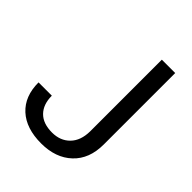

<svg xmlns="http://www.w3.org/2000/svg" viewBox="-202 -829 957 957"><g transform="rotate(45 276.0 -350.5)"><path d="M380.4 -710.9V-206.1C380 -162.1 367.9 -127.9 344 -103.5C320.1 -79.1 288.7 -66.9 250 -66.9C207.7 -66.9 175.4 -78.3 153.1 -101.1C130.8 -123.9 119.6 -155.6 119.6 -196.3H25.9C25.9 -131.2 45.6 -80.6 85 -44.4C124.3 -8.3 179.4 9.8 250 9.8C318 9.8 372.5 -9.4 413.3 -47.9C454.2 -86.3 474.6 -139.5 474.6 -207.5V-710.9Z"/></g></svg>

Font: Roboto1
Style: rg
Weight: 400
Designer: Google
Version: Version 2.137; 2017